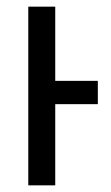

<svg xmlns="http://www.w3.org/2000/svg" viewBox="-20 -557 334 577"><path d="M146 -537H65V0H146V-244H274V-314H146Z"/></svg>

Font: Noto Sans UI Condensed
Style: Regular
Weight: 400
Width: 3
Designer: Monotype Design Team
Foundry: Monotype Imaging Inc.
Version: Version 1.901